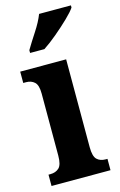

<svg xmlns="http://www.w3.org/2000/svg" viewBox="-118 -817 544 868"><g transform="rotate(-15 153.5 -383.0)"><path d="M11 0V-53H20Q45 -53 60.5 -67.5Q76 -82 76 -125V-415Q76 -455 60.5 -469Q45 -483 22 -483H8V-536H223V-125Q223 -82 238 -67.5Q253 -53 278 -53H287V0ZM73 -619Q92 -651 118.5 -691.5Q145 -732 158 -766H307V-756Q296 -739 267 -711Q238 -683 203.5 -654Q169 -625 140 -606H73Z"/></g></svg>

Font: Noto Serif ExtraCondensed ExtraBold
Style: Regular
Weight: 800
Width: 2
Designer: Monotype Design Team
Foundry: Monotype Imaging Inc.
Version: Version 2.013; ttfautohint (v1.8.4.7-5d5b)